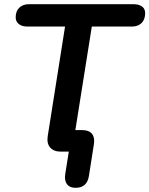

<svg xmlns="http://www.w3.org/2000/svg" viewBox="-20 -725 714 918"><path d="M341 173Q313 173 300 155.5Q287 138 292 107L309 0H271Q237 0 220 -19.5Q203 -39 208 -73L291 -598H112Q85 -598 70 -610Q55 -622 55 -642Q55 -672 72.5 -688.5Q90 -705 119 -705H617Q644 -705 659 -694Q674 -683 674 -662Q674 -632 657 -615Q640 -598 610 -598H419L336 -76L288 -103H373Q405 -103 419.5 -85.5Q434 -68 429 -36L405 117Q396 173 341 173Z"/></svg>

Font: Nunito Variable Extra Light
Style: Italic
Weight: 200
Italic angle: -9°
Designer: Vernon Adams
Foundry: Vernon Adams
Version: Version 3.602